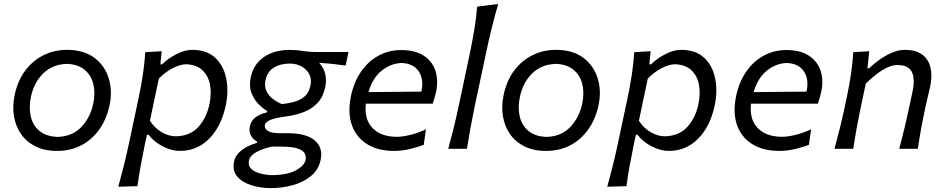

<svg xmlns="http://www.w3.org/2000/svg" viewBox="-20 -764 4855 986"><path d="M274 11Q208 11 161.2 -12.8Q114.5 -36.5 87 -77Q59.5 -117.5 51.5 -168.8Q43.5 -220 55 -274.5Q70 -348.5 109 -400.8Q148 -453 203.5 -480.5Q259 -508 324 -508Q409.5 -508 463.8 -467.8Q518 -427.5 538.2 -362.2Q558.5 -297 542.5 -222.5Q527.5 -152.5 490.5 -100Q453.5 -47.5 398.2 -18.2Q343 11 274 11ZM277 -61Q352 -63.5 398 -112.2Q444 -161 459 -232Q470.5 -288 459 -333.5Q447.5 -379 413.2 -406.5Q379 -434 323.5 -436Q248.5 -433.5 201 -386Q153.5 -338.5 138.5 -265Q127.5 -211 138.2 -165.2Q149 -119.5 183.5 -91Q218 -62.5 277 -61Z M587.5 195Q602.5 140 615.8 87.2Q629 34.5 642 -26.5L693.5 -269Q705 -323.5 713.8 -381.2Q722.5 -439 726 -496L810.5 -501L803.5 -433.5H812.5Q841 -462.5 884.5 -485.2Q928 -508 967.5 -508Q1041 -508 1084.2 -468.2Q1127.5 -428.5 1141.2 -363.5Q1155 -298.5 1139.5 -223.5Q1117 -116 1055 -52.5Q993 11 903 11Q861.5 11 816.5 -12Q771.5 -35 742.5 -72H734.5L724 -23Q712 35 702.8 86Q693.5 137 686 192ZM884 -64Q957 -66 999 -112.5Q1041 -159 1056 -230.5Q1067 -285.5 1058 -331Q1049 -376.5 1018.2 -404.5Q987.5 -432.5 934.5 -434Q903.5 -433 865.2 -413Q827 -393 795.5 -360L750 -144Q774.5 -106 810.8 -85Q847 -64 884 -64Z M1371 202Q1316.5 202 1269.8 187Q1223 172 1197.8 141.8Q1172.5 111.5 1182 65.5Q1188 38.5 1208 19Q1228 -0.5 1253 -12.5Q1278 -24.5 1300 -30.5V-37Q1293 -40.5 1282.2 -50.2Q1271.5 -60 1265 -76.2Q1258.5 -92.5 1263.5 -116Q1270 -146 1294 -162.8Q1318 -179.5 1351.5 -187V-194.5Q1333.5 -204 1310 -226.8Q1286.5 -249.5 1272.2 -284.8Q1258 -320 1267.5 -366Q1281.5 -434 1334.8 -470.8Q1388 -507.5 1466.5 -507.5Q1496 -507.5 1515.8 -505Q1535.5 -502.5 1554.5 -499.8Q1573.5 -497 1600 -497H1769.5L1755 -427.5Q1720 -432.5 1686.2 -436Q1652.5 -439.5 1619 -441.5Q1643 -415 1650.2 -384.2Q1657.5 -353.5 1651 -320Q1641 -269 1612.8 -237.8Q1584.5 -206.5 1543.8 -190Q1503 -173.5 1456 -167Q1402 -160 1373.2 -150Q1344.5 -140 1340.5 -122Q1337 -103.5 1355.2 -91.8Q1373.5 -80 1415 -80H1455Q1554.5 -80 1597.2 -42.2Q1640 -4.5 1626.5 57.5Q1616 108 1576.8 140Q1537.5 172 1483 187Q1428.5 202 1371 202ZM1427.5 -229.5Q1458.5 -232.5 1489 -240.5Q1519.5 -248.5 1542.8 -267.5Q1566 -286.5 1574 -323Q1581.5 -356 1568.8 -381.8Q1556 -407.5 1529.2 -422.5Q1502.5 -437.5 1468.5 -437.5Q1420 -437.5 1386 -416.5Q1352 -395.5 1343 -350Q1337 -319 1348.8 -295.2Q1360.5 -271.5 1382.2 -255.2Q1404 -239 1427.5 -229.5ZM1379.5 135.5Q1461 133.5 1502 109.5Q1543 85.5 1549 59Q1553 40.5 1545 24.5Q1537 8.5 1509 -1.2Q1481 -11 1425 -11H1375Q1353 -6 1327.5 3Q1302 12 1282.5 26.2Q1263 40.5 1258.5 60Q1253 87 1270.8 103.5Q1288.5 120 1318.8 127.5Q1349 135 1379.5 135.5Z M2004 11Q1920.5 11 1864.5 -24.2Q1808.5 -59.5 1786.5 -123Q1764.5 -186.5 1782.5 -271.5Q1797.5 -343 1834 -396Q1870.5 -449 1923.5 -478Q1976.5 -507 2041 -507Q2112 -507 2156.5 -477.8Q2201 -448.5 2216.8 -398.5Q2232.5 -348.5 2218 -286Q2215 -272.5 2210.5 -258Q2206 -243.5 2202 -231.5H1859Q1849.5 -152 1892.8 -106.8Q1936 -61.5 2018.5 -61.5Q2046.5 -61.5 2086 -71Q2125.5 -80.5 2167.5 -100L2156 -20Q2129.5 -10 2088.2 0.5Q2047 11 2004 11ZM2041.5 -440.5Q1987.5 -438.5 1941 -402Q1894.5 -365.5 1872 -291L2143.5 -293.5L2144 -295Q2157.5 -357.5 2130 -398Q2102.5 -438.5 2041.5 -440.5Z M2282 0Q2297 -55 2309.8 -106.5Q2322.5 -158 2335.5 -219L2393.5 -493Q2406.5 -555.5 2416.2 -614.5Q2426 -673.5 2430.5 -730L2538.5 -743.5Q2503.5 -623.5 2476.5 -494L2418 -219Q2405 -156.5 2395.8 -105.8Q2386.5 -55 2378 0Z M2785 11Q2719 11 2672.2 -12.8Q2625.5 -36.5 2598 -77Q2570.5 -117.5 2562.5 -168.8Q2554.5 -220 2566 -274.5Q2581 -348.5 2620 -400.8Q2659 -453 2714.5 -480.5Q2770 -508 2835 -508Q2920.5 -508 2974.8 -467.8Q3029 -427.5 3049.2 -362.2Q3069.5 -297 3053.5 -222.5Q3038.5 -152.5 3001.5 -100Q2964.5 -47.5 2909.2 -18.2Q2854 11 2785 11ZM2788 -61Q2863 -63.5 2909 -112.2Q2955 -161 2970 -232Q2981.5 -288 2970 -333.5Q2958.5 -379 2924.2 -406.5Q2890 -434 2834.5 -436Q2759.5 -433.5 2712 -386Q2664.5 -338.5 2649.5 -265Q2638.5 -211 2649.2 -165.2Q2660 -119.5 2694.5 -91Q2729 -62.5 2788 -61Z M3098.5 195Q3113.5 140 3126.8 87.2Q3140 34.5 3153 -26.5L3204.5 -269Q3216 -323.5 3224.8 -381.2Q3233.5 -439 3237 -496L3321.5 -501L3314.5 -433.5H3323.5Q3352 -462.5 3395.5 -485.2Q3439 -508 3478.5 -508Q3552 -508 3595.2 -468.2Q3638.5 -428.5 3652.2 -363.5Q3666 -298.5 3650.5 -223.5Q3628 -116 3566 -52.5Q3504 11 3414 11Q3372.5 11 3327.5 -12Q3282.5 -35 3253.5 -72H3245.5L3235 -23Q3223 35 3213.8 86Q3204.5 137 3197 192ZM3395 -64Q3468 -66 3510 -112.5Q3552 -159 3567 -230.5Q3578 -285.5 3569 -331Q3560 -376.5 3529.2 -404.5Q3498.5 -432.5 3445.5 -434Q3414.5 -433 3376.2 -413Q3338 -393 3306.5 -360L3261 -144Q3285.5 -106 3321.8 -85Q3358 -64 3395 -64Z M3982 11Q3898.5 11 3842.5 -24.2Q3786.5 -59.5 3764.5 -123Q3742.5 -186.5 3760.5 -271.5Q3775.5 -343 3812 -396Q3848.5 -449 3901.5 -478Q3954.5 -507 4019 -507Q4090 -507 4134.5 -477.8Q4179 -448.5 4194.8 -398.5Q4210.5 -348.5 4196 -286Q4193 -272.5 4188.5 -258Q4184 -243.5 4180 -231.5H3837Q3827.5 -152 3870.8 -106.8Q3914 -61.5 3996.5 -61.5Q4024.5 -61.5 4064 -71Q4103.5 -80.5 4145.5 -100L4134 -20Q4107.5 -10 4066.2 0.5Q4025 11 3982 11ZM4019.5 -440.5Q3965.5 -438.5 3919 -402Q3872.5 -365.5 3850 -291L4121.5 -293.5L4122 -295Q4135.5 -357.5 4108 -398Q4080.5 -438.5 4019.5 -440.5Z M4265.5 0Q4280.5 -55 4293.2 -106.5Q4306 -158 4319 -219L4329.5 -269Q4341 -323.5 4349.8 -381.2Q4358.5 -439 4362 -496L4444 -501L4434.5 -413H4443Q4464.5 -434.5 4495.2 -456.5Q4526 -478.5 4560 -493.2Q4594 -508 4626.5 -508Q4708.5 -508 4741.8 -456.5Q4775 -405 4756 -315Q4751.5 -294 4745.5 -270.8Q4739.5 -247.5 4733.5 -219Q4720.5 -158 4711 -106.5Q4701.5 -55 4693.5 0H4598Q4612.5 -55 4624.8 -105.8Q4637 -156.5 4649.5 -215.5L4666 -292.5Q4680 -359 4662.8 -394.5Q4645.5 -430 4588 -430Q4551 -430 4506.5 -400.8Q4462 -371.5 4426 -334L4401 -216Q4388.5 -156.5 4379.2 -105.8Q4370 -55 4361.5 0Z"/></svg>

Font: Commissioner Flair
Style: Italic
Weight: 400
Italic angle: -12°
Designer: Kostas Bartsokas
Foundry: Kostas Bartsokas
Version: Version 1.000; ttfautohint (v1.8.3)